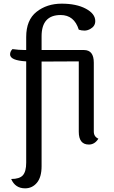

<svg xmlns="http://www.w3.org/2000/svg" viewBox="-20 -780 623 1048"><path d="M492 -438V-62Q492 -34 517 -23Q497 9 465 9Q410 9 410 -61V-445L207 -444V127Q207 187 181.5 217.5Q156 248 117 248Q63 248 41 197Q87 197 105 176.5Q123 156 123 108V-445Q35 -450 35 -483Q35 -499 48 -512Q83 -507 115 -507H123V-578Q123 -671 179.5 -715.5Q236 -760 316.5 -760Q397 -760 448.5 -732.5Q500 -705 500 -665Q500 -637 473 -622Q457 -613 441 -613Q425 -613 410 -618Q385 -698 311 -698Q207 -698 207 -582V-507H438Q492 -507 492 -438Z"/></svg>

Font: Laila
Style: Regular
Weight: 400
Designer: Hitesh Malaviya
Foundry: Indian Type Foundry
Version: Version 1.302;PS 1.0;hotconv 1.0.78;makeotf.lib2.5.61930; tt